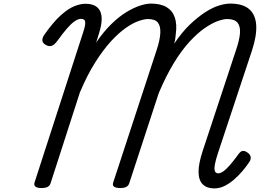

<svg xmlns="http://www.w3.org/2000/svg" viewBox="-20 -1032 1479 1069"><path d="M1173 17Q1132 17 1109 -5.5Q1086 -28 1085.5 -74.5Q1085 -121 1109 -193L1294 -753Q1313 -808 1316 -846.5Q1319 -885 1302.5 -905.5Q1286 -926 1245 -926Q1223 -926 1190.5 -914Q1158 -902 1118.5 -874.5Q1079 -847 1035.5 -800Q992 -753 948.5 -682Q905 -611 864 -514L700 -13Q696 1 684 8Q672 15 649 15Q627 15 616 8Q605 1 610 -15L852 -753Q870 -807 872.5 -846Q875 -885 859.5 -905.5Q844 -926 804 -926Q783 -926 750.5 -914.5Q718 -903 679 -875.5Q640 -848 597 -801Q554 -754 510 -684.5Q466 -615 425 -518L262 -13Q258 1 246 8Q234 15 211 15Q189 15 178.5 8Q168 1 172 -15L443 -852Q456 -891 454.5 -909Q453 -927 431 -927Q415 -927 395.5 -913.5Q376 -900 353 -873.5Q330 -847 299 -804Q282 -781 266.5 -776.5Q251 -772 233 -783Q218 -792 216 -805Q214 -818 225 -836Q276 -909 318 -946.5Q360 -984 394 -997.5Q428 -1011 455 -1011Q518 -1011 537.5 -970Q557 -929 532 -849Q528 -836 524 -822.5Q520 -809 515 -795Q557 -856 600 -898Q643 -940 683.5 -964.5Q724 -989 759 -1000.5Q794 -1012 820 -1012Q874 -1012 907 -992.5Q940 -973 953 -935.5Q966 -898 959 -845Q958 -832 956 -818Q954 -804 950 -789Q993 -853 1037 -895Q1081 -937 1122 -963.5Q1163 -990 1198.5 -1001Q1234 -1012 1261 -1012Q1332 -1012 1367.5 -981Q1403 -950 1406.5 -891.5Q1410 -833 1383 -751L1194 -181Q1181 -142 1176.5 -116.5Q1172 -91 1176.5 -79Q1181 -67 1195 -67Q1207 -67 1222 -77Q1237 -87 1258 -110.5Q1279 -134 1308 -174Q1319 -190 1331 -191.5Q1343 -193 1356 -184Q1373 -173 1375.5 -158.5Q1378 -144 1368 -130Q1353 -107 1331.5 -81.5Q1310 -56 1284.5 -33.5Q1259 -11 1231 3Q1203 17 1173 17Z"/></svg>

Font: Playwrite CA
Style: Regular
Weight: 400
Designer: Veronika Burian, José Scaglione
Foundry: TypeTogether
Version: Version 1.002